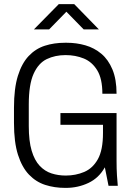

<svg xmlns="http://www.w3.org/2000/svg" viewBox="-20 -904 640 934"><path d="M297 10Q245 10 200 -4.5Q155 -19 121 -54.5Q87 -90 67.5 -151Q48 -212 48 -306V-380Q48 -474 67 -535Q86 -596 119.5 -631.5Q153 -667 198 -681.5Q243 -696 296 -696H305Q352 -696 395.5 -683.5Q439 -671 473 -642.5Q507 -614 527 -566Q547 -518 547 -448H478Q478 -521 453 -562Q428 -603 387.5 -619.5Q347 -636 299 -636Q248 -636 207.5 -616.5Q167 -597 143.5 -545Q120 -493 120 -396V-291Q120 -218 134 -171Q148 -124 173 -97.5Q198 -71 230.5 -60.5Q263 -50 300 -50Q348 -50 389.5 -67.5Q431 -85 456 -129.5Q481 -174 481 -257V-297H274V-354H547V-122Q547 -82 549 -50.5Q551 -19 553 0H508L490 -90Q461 -38 410 -14Q359 10 301 10ZM145 -761 266 -884H341L461 -761H387L303 -847L219 -761Z"/></svg>

Font: Chivo Mono Medium ExtraLight
Style: Regular
Weight: 250
Monospace: yes
Version: Version 1.008